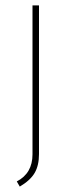

<svg xmlns="http://www.w3.org/2000/svg" viewBox="-20 -515 217 709"><path d="M124 54Q124 96 108 123.5Q92 151 53 174L42 155Q100 125 100 55V-495H124Z"/></svg>

Font: Moniqa Thin Paragraph
Style: Regular
Weight: 100
Designer: Rajesh Rajput
Foundry: Rajesh Rajput
Version: Version 1.000